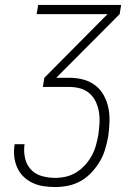

<svg xmlns="http://www.w3.org/2000/svg" viewBox="-20 -755 540 775"><path d="M203 0Q179 0 155.5 -3.5Q132 -7 111 -17Q90 -27 74 -43Q58 -59 49 -79.5Q40 -100 37.5 -124Q35 -148 39 -172V-173H79V-172Q75 -144 81 -117Q87 -90 104.5 -71Q122 -52 148.5 -44.5Q175 -37 203 -37Q225 -37 246.5 -42Q268 -47 287.5 -59Q307 -71 323 -88.5Q339 -106 350 -126Q361 -146 367 -167.5Q373 -189 377 -211Q380 -234 381.5 -257Q383 -280 379.5 -302Q376 -324 367 -343.5Q358 -363 342 -377.5Q326 -392 304.5 -398Q283 -404 260 -404H153L159 -441L414 -698H128L134 -735H469L463 -698L207 -441H260Q289 -441 316 -434Q343 -427 364.5 -410.5Q386 -394 399 -370Q412 -346 417.5 -319Q423 -292 422 -263Q421 -234 417 -205Q412 -179 404.5 -153Q397 -127 383 -103.5Q369 -80 349.5 -59Q330 -38 306 -24.5Q282 -11 255.5 -5.5Q229 0 203 0Z"/></svg>

Font: Iosevka Curly Extralight
Style: Italic
Weight: 200
Italic angle: -9°
Monospace: yes
Designer: Belleve Invis
Foundry: Belleve Invis
Version: Version 22.1.2; ttfautohint (v1.8.4)